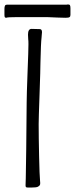

<svg xmlns="http://www.w3.org/2000/svg" viewBox="-71 -837 337 864"><path d="M44 -3 45 -35 47 -166 49 -376Q49 -406 53 -512Q54 -537 56 -593.5Q58 -650 56 -660L55 -681Q55 -707 71 -707L108 -706Q118 -706 118 -692Q118 -687 117 -680.5Q116 -674 116 -668Q113 -646 111 -555Q111 -527 107 -413Q103 -303 103 -279Q103 -221 105 -132.5Q107 -44 109 -27Q110 -21 110 -13Q110 -6 107.5 -3Q105 0 100 3Q94 7 69 7Q65 7 56.5 7Q48 7 46 5Q44 3 44 -3ZM-51 -770V-797Q-51 -807 -48.5 -811.5Q-46 -816 -40 -816H228L235 -817Q242 -817 244 -813Q246 -809 246 -800V-770Q246 -763 242 -760Q238 -757 224 -757L188 -758Q154 -760 140 -760H8Q-38 -760 -43 -757Q-48 -757 -49.5 -760Q-51 -763 -51 -770Z"/></svg>

Font: Barriecito
Style: Regular
Weight: 400
Designer: Pablo Cosgaya & Sergio Jiménez
Foundry: Pablo Cosgaya & Sergio Jiménez
Version: Version 1.001